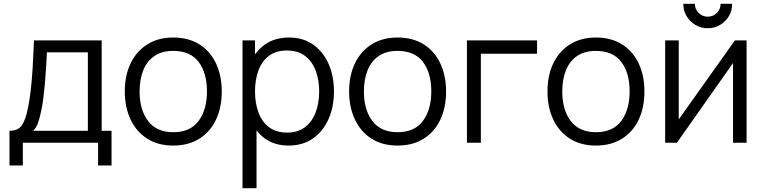

<svg xmlns="http://www.w3.org/2000/svg" viewBox="-20 -753 4029 1013"><path d="M30 120V-63Q76 -63 96 -92.8Q116 -122.5 128.5 -188Q137 -230.5 142.5 -279.5Q148 -328.5 152 -391.8Q156 -455 159.5 -540H516.5V-63H568.5V120H497.5V0H100.5V120ZM154.5 -63H443.5V-477H227.5Q226 -439 223.2 -396.5Q220.5 -354 216.8 -311.5Q213 -269 208.2 -231.8Q203.5 -194.5 197 -166.5Q189.5 -130.5 180.8 -105Q172 -79.5 154.5 -63Z M894 15Q813.5 15 756.5 -21.5Q699.5 -58 669 -122.5Q638.5 -187 638.5 -270.5Q638.5 -355.5 669.5 -419.5Q700.5 -483.5 757.8 -519.2Q815 -555 894 -555Q975 -555 1032.2 -518.8Q1089.5 -482.5 1119.8 -418.2Q1150 -354 1150 -270.5Q1150 -185.5 1119.5 -121.2Q1089 -57 1031.5 -21Q974 15 894 15ZM894 -55.5Q984 -55.5 1028 -115.2Q1072 -175 1072 -270.5Q1072 -368.5 1027.8 -426.5Q983.5 -484.5 894 -484.5Q833.5 -484.5 794.2 -457.2Q755 -430 735.8 -381.8Q716.5 -333.5 716.5 -270.5Q716.5 -173 761.5 -114.2Q806.5 -55.5 894 -55.5Z M1502.5 15Q1428 15 1376.5 -23Q1352 -41 1333.5 -65V240H1259.5V-540H1325.5V-466Q1347.5 -496.5 1377.5 -518Q1429.5 -555 1505.5 -555Q1579.5 -555 1632.5 -517.5Q1685.5 -480 1713.8 -415.5Q1742 -351 1742 -270.5Q1742 -189.5 1713.5 -125Q1685 -60.5 1631.5 -22.8Q1578 15 1502.5 15ZM1495 -53.5Q1551.5 -53.5 1589 -82Q1626.5 -110.5 1645.2 -159.8Q1664 -209 1664 -270.5Q1664 -331.5 1645.5 -380.5Q1627 -429.5 1589.2 -458Q1551.5 -486.5 1493.5 -486.5Q1437 -486.5 1399.8 -459Q1362.5 -431.5 1344 -382.8Q1325.5 -334 1325.5 -270.5Q1325.5 -208 1344 -158.8Q1362.5 -109.5 1400 -81.5Q1437.5 -53.5 1495 -53.5Z M2077.5 15Q1997 15 1940 -21.5Q1883 -58 1852.5 -122.5Q1822 -187 1822 -270.5Q1822 -355.5 1853 -419.5Q1884 -483.5 1941.2 -519.2Q1998.5 -555 2077.5 -555Q2158.5 -555 2215.8 -518.8Q2273 -482.5 2303.2 -418.2Q2333.5 -354 2333.5 -270.5Q2333.5 -185.5 2303 -121.2Q2272.5 -57 2215 -21Q2157.5 15 2077.5 15ZM2077.5 -55.5Q2167.5 -55.5 2211.5 -115.2Q2255.5 -175 2255.5 -270.5Q2255.5 -368.5 2211.2 -426.5Q2167 -484.5 2077.5 -484.5Q2017 -484.5 1977.8 -457.2Q1938.5 -430 1919.2 -381.8Q1900 -333.5 1900 -270.5Q1900 -173 1945 -114.2Q1990 -55.5 2077.5 -55.5Z M2443.5 0V-540H2813.5V-469.5H2517V0Z M3124 15Q3043.5 15 2986.5 -21.5Q2929.5 -58 2899 -122.5Q2868.5 -187 2868.5 -270.5Q2868.5 -355.5 2899.5 -419.5Q2930.5 -483.5 2987.8 -519.2Q3045 -555 3124 -555Q3205 -555 3262.2 -518.8Q3319.5 -482.5 3349.8 -418.2Q3380 -354 3380 -270.5Q3380 -185.5 3349.5 -121.2Q3319 -57 3261.5 -21Q3204 15 3124 15ZM3124 -55.5Q3214 -55.5 3258 -115.2Q3302 -175 3302 -270.5Q3302 -368.5 3257.8 -426.5Q3213.5 -484.5 3124 -484.5Q3063.5 -484.5 3024.2 -457.2Q2985 -430 2965.8 -381.8Q2946.5 -333.5 2946.5 -270.5Q2946.5 -173 2991.5 -114.2Q3036.5 -55.5 3124 -55.5Z M3714 -604Q3678.5 -604 3649 -621.5Q3619.5 -639 3602.2 -668.2Q3585 -697.5 3585 -733H3646Q3646 -705 3666 -685Q3686 -665 3714 -665Q3742.5 -665 3762.2 -685Q3782 -705 3782 -733H3843Q3843 -697.5 3825.8 -668.2Q3808.5 -639 3779 -621.5Q3749.5 -604 3714 -604ZM3919 -540V0H3847.5V-420.5L3551.5 0H3489.5V-540H3561V-123L3857.5 -540Z"/></svg>

Font: Cns Manrope
Style: Regular
Weight: 400
Designer: Mikhail Sharanda
Foundry: Mikhail Sharanda
Version: Version 4.504